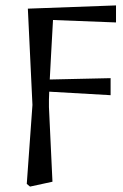

<svg xmlns="http://www.w3.org/2000/svg" viewBox="-20 -500 453 710"><path d="M79 180 100 -112 83 -468 409 -480V-417L176 -426Q172 -353 169 -300Q166 -247 164 -206L389 -211V-148L162 -161Q161 -146 161 -132Q161 -118 161 -104L174 172L91 190Z"/></svg>

Font: Source Serif 4
Style: Regular
Weight: 400
Designer: Frank Grießhammer
Foundry: Adobe
Version: Version 4.005;hotconv 1.1.0;makeotfexe 2.6.0